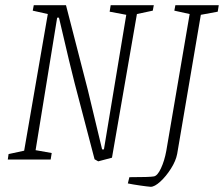

<svg xmlns="http://www.w3.org/2000/svg" viewBox="-20 -614 862 739"><path d="M568 -573 507 -560 411 -7 358 7 344 -1 267 -295Q254 -344 207 -546H200L117 -36L179 -25L175 0H10L13 -21L73 -34L164 -560L106 -573L110 -594H234L318 -268L373 -39H380L466 -557L402 -569L406 -594H572ZM818 -569 753 -557 662 -22Q657 5 638 35Q619 65 597 85Q575 105 560 105Q547 104 519 100Q491 96 472 92L478 68Q557 68 572 65Q586 63 599.5 34Q613 5 620 -33L710 -560L651 -573L655 -594H822Z"/></svg>

Font: Grenze ExtraLight
Style: Italic
Weight: 275
Italic angle: -10°
Designer: Renata Polastri
Foundry: Omnibus-Type
Version: Version 1.002; ttfautohint (v1.8)